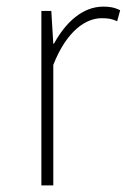

<svg xmlns="http://www.w3.org/2000/svg" viewBox="-20 -560 383 580"><path d="M105 0H141V-364C182 -468 240 -505 287 -505C308 -505 317 -503 334 -496L343 -529C325 -538 310 -540 292 -540C229 -540 178 -492 143 -428H141L135 -527H105Z"/></svg>

Font: Noto Sans CJK JP Thin
Style: Regular
Weight: 250
Designer: Ryoko NISHIZUKA (kana & ideographs); Paul D. Hunt (Latin, Greek & Cyrillic); Wenlong ZHANG (bopomofo); Sandoll Communica
Foundry: Adobe Systems Incorporated
Version: Version 1.004;PS 1.004;hotconv 1.0.82;makeotf.lib2.5.63406